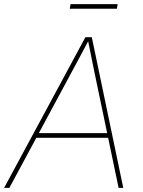

<svg xmlns="http://www.w3.org/2000/svg" viewBox="-35 -907 690 927"><path d="M-15.1 0 377.4 -727.5H408.2L560.1 0H537.6L419.9 -563.5Q412.1 -602.5 404.1 -641.6Q396 -680.7 388.2 -719.7H397Q376 -680.7 355.5 -641.6Q335 -602.5 313.5 -563.5L10.3 0ZM131.8 -241.7 135.7 -264.2H496.6L492.7 -241.7ZM533.2 -887.2 529.3 -864.7H301.8L305.7 -887.2Z"/></svg>

Font: Inter 16pt Thin
Style: Italic
Weight: 250
Italic angle: -9.3988°
Version: Version 4.001;git-66647c0bb